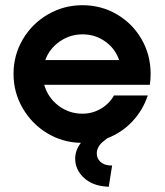

<svg xmlns="http://www.w3.org/2000/svg" viewBox="-20 -541 633 738"><path d="M297 -521Q369 -521 429 -486Q489 -451 524 -390.5Q559 -330 559 -257Q559 -236 556 -215H150Q164 -166 204.5 -135Q245 -104 297 -104Q335 -104 367.5 -123Q400 -142 418 -174H548Q529 -117 488.5 -74Q448 -31 393 -10L379 1Q352 22 352 49Q352 68 366 81Q380 94 403 95H411L398 177L387 176Q333 172 301 141Q269 110 269 69Q269 36 291 8Q221 7 161.5 -29Q102 -65 67 -125.5Q32 -186 32 -257Q32 -329 67.5 -389.5Q103 -450 164 -485.5Q225 -521 297 -521ZM438 -310Q423 -354 384.5 -381.5Q346 -409 297 -409Q249 -409 209.5 -381.5Q170 -354 154 -310Z"/></svg>

Font: Lineal Medium
Style: Regular
Weight: 600
Designer: Created by Frank Adebiaye with contributions from Anton Moglia & Ariel Martín Pérez
Created by Frank ADEBIAYE with FontF
Foundry: Velvetyne Type Foundry
Version: Version 2.000